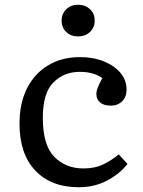

<svg xmlns="http://www.w3.org/2000/svg" viewBox="-20 -773 600 807"><path d="M311 14Q195 14 128.5 -56Q62 -126 62 -253Q62 -339 93.5 -401.5Q125 -464 182.5 -498.5Q240 -533 316 -533Q372 -533 416.5 -515Q461 -497 486.5 -466.5Q512 -436 512 -396Q512 -366 493.5 -347.5Q475 -329 446 -329Q416 -329 400.5 -342.5Q385 -356 385 -378Q385 -390 391 -405Q397 -420 410 -445Q393 -457 369.5 -464Q346 -471 315 -471Q249 -471 204.5 -426.5Q160 -382 160 -278Q160 -163 208 -114Q256 -65 331 -65Q380 -65 416 -83Q452 -101 479 -124L516 -84Q482 -41 429 -13.5Q376 14 311 14ZM308 -620Q278 -620 258.5 -638.5Q239 -657 239 -686Q239 -715 258.5 -734Q278 -753 308 -753Q338 -753 358 -734.5Q378 -716 378 -687Q378 -658 358.5 -639Q339 -620 308 -620Z"/></svg>

Font: Literata 7pt
Style: Regular
Weight: 400
Designer: Latin by Veronika Burian and Jose Scaglione. Greek by Irene Vlachou. Cyrillic by Vera Evstafieva.
Foundry: TypeTogether
Version: Version 3.002